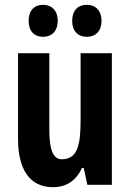

<svg xmlns="http://www.w3.org/2000/svg" viewBox="-20 -768 541 798"><path d="M99 -681C99 -638 123 -615 159 -615C196 -615 220 -640 220 -681C220 -723 196 -748 159 -748C123 -748 99 -725 99 -681ZM280 -681C280 -639 304 -615 341 -615C378 -615 402 -640 402 -681C402 -723 378 -748 341 -748C304 -748 280 -725 280 -681ZM445 -547H315V-269C315 -165 302 -106 237 -106C200 -106 185 -147 185 -229V-547H55V-190C55 -65 103 10 200 10C256 10 296 -17 321 -70H328L343 0H445Z"/></svg>

Font: Noto Sans Arabic UI XCn
Style: Bold
Weight: 700
Width: 2
Designer: Monotype Design Team, Nadine Chahine and Nizar Qandah
Foundry: Monotype Imaging Inc.
Version: Version 2.010